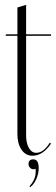

<svg xmlns="http://www.w3.org/2000/svg" viewBox="-20 -637 231 794"><path d="M114 7Q86 7 69 -18Q52 -43 52 -83V-489H4V-495H52V-606L88 -617V-495H191V-489H88V-77Q88 -45 99.5 -25Q111 -5 130 -5Q160 -5 186 -47L191 -43Q157 7 114 7ZM127 61Q121 63 118 63Q110 63 104 56.5Q98 50 98 41Q98 22 118 22Q140 22 140 58Q140 81 130 103.5Q120 126 105 137L102 133Q132 101 127 61Z"/></svg>

Font: Moniqa ExtLt Narrow Display
Style: Regular
Weight: 200
Width: 4
Designer: Rajesh Rajput
Foundry: Rajesh Rajput
Version: Version 1.000